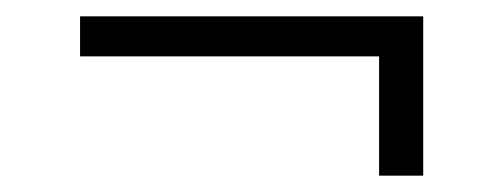

<svg xmlns="http://www.w3.org/2000/svg" viewBox="-20 -380 608 235"><path d="M444 -311H78V-360H498V-165H444Z"/></svg>

Font: Aleo Light
Style: Regular
Weight: 300
Designer: Alessio Laiso
Foundry: Alessio Laiso
Version: Version 2.000